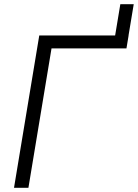

<svg xmlns="http://www.w3.org/2000/svg" viewBox="-20 -897 659 917"><path d="M520 -668 554.7 -877H618.7L584 -668ZM594.2 -727.5 584 -666H226.1L115.7 0H46.9L167.5 -727.5Z"/></svg>

Font: Inter 18pt Light
Style: Italic
Weight: 300
Italic angle: -9.3988°
Designer: Rasmus Andersson
Foundry: rsms
Version: Version 4.001;git-66647c0bb